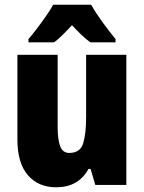

<svg xmlns="http://www.w3.org/2000/svg" viewBox="-20 -786 611 816"><path d="M517 -553V0H385L365 -68H356Q313 10 219 10Q143 10 98.5 -41.5Q54 -93 54 -193V-553H225V-248Q225 -192 236 -164Q247 -136 274 -136Q321 -136 333.5 -177Q346 -218 346 -289V-553ZM367 -766Q386 -733 414 -694Q442 -655 471 -620V-606H364Q346 -619 327 -637Q308 -655 286 -679Q263 -654 244.5 -636Q226 -618 210 -606H101V-620Q116 -637 136.5 -664Q157 -691 176.5 -719Q196 -747 206 -766Z"/></svg>

Font: Noto Sans Gurmukhi UI Condensed Black
Style: Regular
Weight: 900
Width: 3
Designer: Jelle Bosma - Monotype Design Team
Foundry: Monotype Imaging Inc.
Version: Version 2.004; ttfautohint (v1.8.4.7-5d5b)